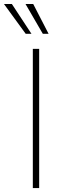

<svg xmlns="http://www.w3.org/2000/svg" viewBox="-71 -955 315 975"><path d="M127.9 0H95.7V-707H127.9ZM-50.8 -934.6H-10.7L88.9 -783.2H59.6ZM58.6 -934.6H97.7L175.8 -783.2H146.5Z"/></svg>

Font: Pretendard JP Thin
Style: Regular
Weight: 100
Designer: Base glyphs from Inter by Rasmus Andersson; Hangeul glyphs from Noto Sans CJK(Source Han Sans) by Jang Soo-young and Kan
Foundry: Kil Hyung-jin
Version: Version 1.309